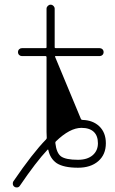

<svg xmlns="http://www.w3.org/2000/svg" viewBox="-20 -735 498 828"><path d="M220.7 -125Q217.8 -122.1 218.8 -117.2Q223.6 -75.2 243.2 -60.5Q263.7 -45.9 316.4 -45.9Q356.4 -45.9 379.4 -65.4Q402.3 -85 402.3 -117.2Q402.3 -149.4 384.3 -166.5Q366.2 -183.6 331.1 -183.6Q281.2 -183.6 220.7 -125ZM178.7 -133.8Q181.6 -136.7 181.6 -140.6Q180.7 -149.4 180.7 -166V-488.3Q180.7 -493.2 175.8 -493.2H74.2Q67.4 -493.2 62.5 -498Q57.6 -502.9 57.6 -510.3Q57.6 -517.6 62.5 -522.5Q67.4 -527.3 74.2 -527.3H175.8Q180.7 -527.3 180.7 -531.2V-697.3Q180.7 -704.1 186 -709.5Q191.4 -714.8 198.2 -714.8Q205.1 -714.8 210.4 -709.5Q215.8 -704.1 215.8 -697.3V-531.2Q215.8 -527.3 220.7 -527.3H410.2Q417 -527.3 421.9 -522.5Q426.8 -517.6 426.8 -510.3Q426.8 -502.9 421.9 -498Q417 -493.2 410.2 -493.2H220.7Q215.8 -493.2 217.8 -489.3L329.1 -221.7Q331.1 -217.8 335.9 -217.8Q379.9 -216.8 408.2 -190.4Q436.5 -163.1 436.5 -117.2Q436.5 -68.4 403.8 -40Q371.1 -11.7 316.4 -11.7Q254.9 -11.7 224.6 -31.2Q196.3 -50.8 188.5 -87.9Q187.5 -91.8 184.6 -88.9Q135.7 -37.1 65.4 66.4Q61.5 72.3 54.7 73.2Q52.7 73.2 50.8 73.2Q45.9 73.2 42 70.3Q35.2 65.4 35.2 56.6Q35.2 51.8 37.1 47.9Q121.1 -75.2 178.7 -133.8Z"/></svg>

Font: Gen Jyuu Gothic ExtraLight
Style: Regular
Weight: 100
Designer: [Source Han Sans]
Ryoko NISHIZUKA  (kana & ideographs); Paul D. Hunt (Latin, Greek & Cyrillic); Wenlong ZHANG  (bopomofo
Version: Version 1.002.20150607